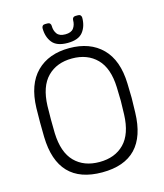

<svg xmlns="http://www.w3.org/2000/svg" viewBox="-128 -970 917 1075"><g transform="rotate(-15 331.0 -432.5)"><path d="M66 0ZM597 -350Q597 -326 595 -266Q588 10 331 10Q74 10 67 -266Q66 -296 66 -350Q66 -404 67 -434Q71 -570 141 -640Q211 -710 331 -710Q451 -710 521 -640Q591 -570 595 -434Q597 -374 597 -350ZM129 -350Q129 -301 130 -271Q134 -159 187.5 -104.5Q241 -50 331 -50Q421 -50 474.5 -104.5Q528 -159 532 -271Q534 -331 534 -350Q534 -369 532 -429Q528 -541 474 -595.5Q420 -650 331 -650Q242 -650 188 -595.5Q134 -541 130 -429Q129 -399 129 -350ZM250 -875Q259 -875 264 -869.5Q269 -864 269 -856Q269 -828 283 -809Q297 -790 331 -790Q365 -790 379 -809Q393 -828 393 -856Q393 -864 398 -869.5Q403 -875 412 -875H427Q436 -875 441 -869.5Q446 -864 446 -856Q446 -806 420 -773Q394 -740 331 -740Q268 -740 242 -773Q216 -806 216 -856Q216 -864 221 -869.5Q226 -875 235 -875Z"/></g></svg>

Font: Hezaedrus Light
Style: Regular
Weight: 300
Designer: Hubert & Fischer
Foundry: Hubert & Fischer
Version: Version 1.10;September 3, 2019;FontCreator 11.5.0.2425 64-bi